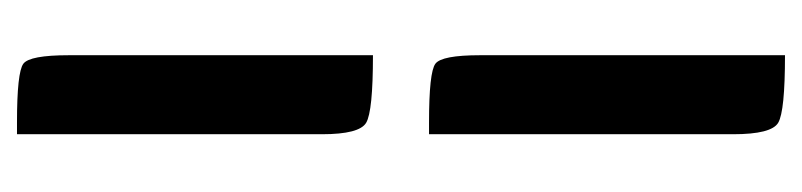

<svg xmlns="http://www.w3.org/2000/svg" viewBox="-379 -381 944 226"><g transform="rotate(90 93.0 -268.0)"><path d="M138 -301H124Q65 -301 55 -308.5Q45 -316 45 -361V-720Q111 -720 124.5 -712Q138 -704 138 -659ZM138 184H124Q65 184 55 176.5Q45 169 45 123V-235Q111 -235 124.5 -227Q138 -219 138 -175Z"/></g></svg>

Font: Economica
Style: Bold
Weight: 700
Designer: Vicente Lamonaca
Foundry: Vicente Lamonaca
Version: Version 1.100